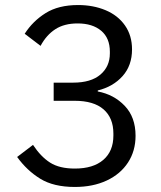

<svg xmlns="http://www.w3.org/2000/svg" viewBox="-20 -730 640 762"><path d="M270 -402Q341 -402 378.5 -434Q416 -466 416 -518V-525Q416 -579 381.5 -608Q347 -637 288 -637Q235 -637 199.5 -614Q164 -591 141 -548L78 -596Q110 -646 161 -678Q212 -710 290 -710Q350 -710 399 -689.5Q448 -669 476 -629Q504 -589 504 -534Q504 -470 466.5 -428Q429 -386 368 -371V-367Q432 -355 475 -310Q518 -265 518 -191Q518 -131 488 -85Q458 -39 403.5 -13.5Q349 12 277 12Q193 12 140 -20.5Q87 -53 48 -107L111 -155Q142 -108 179 -84.5Q216 -61 277 -61Q350 -61 390 -95.5Q430 -130 430 -192V-200Q430 -262 391 -296Q352 -330 276 -330H193V-402Z"/></svg>

Font: iA Writer Duo V
Style: Regular
Weight: 400
Designer: Mike Abbink, Paul van der Laan, Pieter van Rosmalen, Oliver Reichenstein
Foundry: Information Architects Inc.
Version: Version 2.000